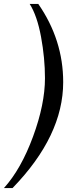

<svg xmlns="http://www.w3.org/2000/svg" viewBox="-83 -731 351 982"><path d="M240.2 -311Q240.2 -36.1 -19 231H-63Q24.9 133.8 85.9 -32.2Q147 -198.2 147 -331.1Q147 -433.1 127 -542Q106.9 -650.9 68.8 -710.9H112.8Q240.2 -526.9 240.2 -311Z"/></svg>

Font: Unna-Italic
Style: Italic
Weight: 400
Italic angle: -8°
Designer: Jorge de Buen U.
Foundry: Omnibus-Type
Version: Version 2.006;PS 002.006;hotconv 1.0.70;makeotf.lib2.5.58329